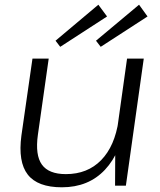

<svg xmlns="http://www.w3.org/2000/svg" viewBox="-20 -789 682 816"><path d="M141 -216Q129 -130 158 -89.5Q187 -49 260 -49Q352 -49 410 -108.5Q468 -168 484 -278L526 -341L516 -280Q496 -142 426 -67.5Q356 7 243 7Q140 7 98 -47Q56 -101 71 -213L118 -540H187ZM515 0H469L470 -183L520 -540H591ZM435 -719 236 -590 216 -616 398 -769ZM607 -719 408 -590 388 -616 571 -769Z"/></svg>

Font: Pathway Extreme 28pt Light
Style: Italic
Weight: 300
Italic angle: -8°
Designer: Eduardo Rodriguez Tunni
Foundry: Eduardo Rodriguez Tunni
Version: Version 1.001;gftools[0.9.26]